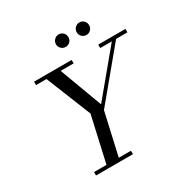

<svg xmlns="http://www.w3.org/2000/svg" viewBox="-208 -1112 1240 1283"><g transform="rotate(-30 412.5 -471.0)"><path d="M255 0 340 -377 190 -750H300L432 -395L725 -748H758L429.5 -352L350 0ZM165 0V-26.5H450V0ZM120 -723.5V-750H410V-723.5ZM615 -723.5V-750H825V-723.5ZM580 -845Q560 -845 545.8 -859Q531.5 -873 531.5 -893Q531.5 -913 545.8 -927.2Q560 -941.5 580 -941.5Q600 -941.5 613.8 -927.2Q627.5 -913 627.5 -893Q627.5 -873 613.8 -859Q600 -845 580 -845ZM420 -845Q400 -845 385.8 -859Q371.5 -873 371.5 -893Q371.5 -913 385.8 -927.2Q400 -941.5 420 -941.5Q440 -941.5 453.8 -927.2Q467.5 -913 467.5 -893Q467.5 -873 453.8 -859Q440 -845 420 -845Z"/></g></svg>

Font: Bodoni Moda 9pt
Style: Italic
Weight: 400
Italic angle: -13°
Designer: Owen Earl
Foundry: indestructible type
Version: Version 2.005